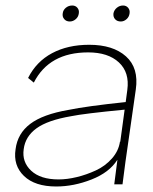

<svg xmlns="http://www.w3.org/2000/svg" viewBox="-20 -674 562 704"><path d="M307.1 -509.8Q394.5 -509.8 441.9 -467.3Q489.3 -424.8 478 -346.2L439.9 -80.1Q429.7 -4.9 429.2 2H398.9Q398.9 0.5 410.2 -85.9V-87.9Q380.9 -41.5 315.7 -15.9Q250.5 9.8 186 9.8Q107.9 9.8 67.9 -28.8Q27.8 -67.4 37.1 -127Q44.4 -184.6 90.8 -219.7Q137.2 -254.9 231 -271Q297.4 -284.7 440.9 -299.8L446.8 -344.2Q455.6 -408.2 416 -445.1Q376.5 -481.9 303.2 -481.9Q160.2 -481.9 104 -371.1L83 -388.2Q113.3 -448.2 170.9 -479Q228.5 -509.8 307.1 -509.8ZM66.9 -127Q60.1 -80.1 94.2 -48.1Q128.4 -16.1 194.8 -16.1Q226.1 -16.1 261.5 -24.7Q296.9 -33.2 331.3 -49.1Q365.7 -64.9 390.4 -92.8Q415 -120.6 419.9 -154.8L420.9 -153.8L437 -272Q285.6 -257.3 241.2 -248Q155.3 -233.4 114 -203.6Q72.8 -173.8 66.9 -127ZM210 -625Q211.4 -637.2 221.4 -645.5Q231.4 -653.8 245.1 -653.8Q256.8 -653.8 263.9 -645.3Q271 -636.7 269 -625Q267.6 -612.3 257.8 -603.8Q248 -595.2 235.8 -595.2Q223.1 -595.2 215.6 -603.8Q208 -612.3 210 -625ZM396 -625Q398.4 -637.2 408.4 -645.5Q418.5 -653.8 431.2 -653.8Q442.9 -653.8 450 -645.3Q457 -636.7 455.1 -625Q453.6 -612.3 444.1 -603.8Q434.6 -595.2 422.9 -595.2Q409.7 -595.2 402.1 -603.5Q394.5 -611.8 396 -625Z"/></svg>

Font: Human Sans ExtraLight
Style: Italic
Weight: 200
Italic angle: -8°
Designer: Tim Radville
Foundry: Continuum
Version: Version 1.000;FEAKit 1.0